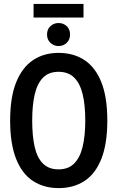

<svg xmlns="http://www.w3.org/2000/svg" viewBox="-20 -949 600 984"><path d="M281 15Q205 15 149 -21.5Q93 -58 62.5 -135Q32 -212 32 -331Q32 -451 63 -527.5Q94 -604 149.5 -641Q205 -678 280 -678Q357 -678 413 -641Q469 -604 499.5 -527.5Q530 -451 530 -331Q530 -212 499.5 -135Q469 -58 413 -21.5Q357 15 281 15ZM280 -81Q330 -81 360 -111Q390 -141 403.5 -197Q417 -253 417 -331Q417 -411 403.5 -466.5Q390 -522 360 -551.5Q330 -581 280 -581Q230 -581 200.5 -551Q171 -521 158 -465.5Q145 -410 145 -331Q145 -253 157.5 -197Q170 -141 200 -111Q230 -81 280 -81ZM280 -713Q256 -713 238.5 -729.5Q221 -746 221 -772Q221 -799 238.5 -815Q256 -831 280 -831Q305 -831 322 -815Q339 -799 339 -772Q339 -746 322 -729.5Q305 -713 280 -713ZM152 -859V-929H408V-859Z"/></svg>

Font: Ubuntu Sans Mono Medium
Style: Regular
Weight: 500
Monospace: yes
Designer: Dalton Maag Ltd
Foundry: Dalton Maag Ltd
Version: Version 1.006